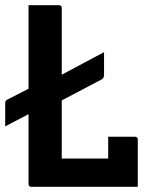

<svg xmlns="http://www.w3.org/2000/svg" viewBox="-34 -720 604 740"><path d="M87 0Q76 0 76 -11V-280L-14 -233V-317Q-14 -325 -13 -329Q-12 -333 -6 -336L76 -378V-700H193Q204 -700 204 -689V-432L367 -519V-432Q367 -419 358 -414L204 -333V-109H383V-193H486Q497 -193 497 -182V0Z"/></svg>

Font: Recursive Sn Lnr St SmB
Style: Regular
Weight: 600
Version: Version 1.079;hotconv 1.0.112;makeotfexe 2.5.65598; ttfautoh